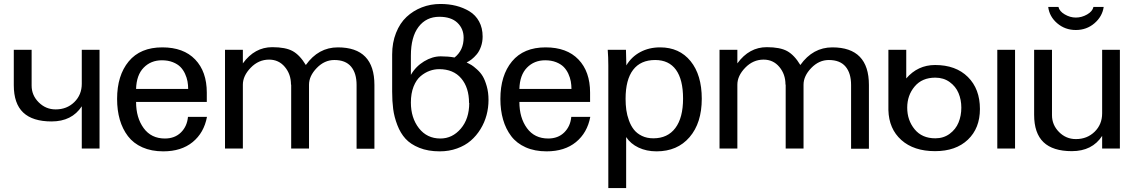

<svg xmlns="http://www.w3.org/2000/svg" viewBox="-20 -752 5741 972"><path d="M261.2 -198.2H262.2Q318.4 -198.2 356.2 -235.1Q394 -272 394 -328.1V-500H483.9V0H394V-213.9Q343.8 -137.2 241.2 -137.2Q145 -137.2 97.4 -182.4Q49.8 -227.5 49.8 -320.8V-500H140.1V-318.8Q140.1 -269.5 176 -233.9Q211.9 -198.2 261.2 -198.2Z M932.6 -301.8Q932.6 -321.3 929.2 -340.1Q925.8 -358.9 916.7 -378.7Q907.7 -398.4 893.3 -413.1Q878.9 -427.7 854.7 -437.3Q830.6 -446.8 799.8 -446.8Q743.7 -446.8 707.3 -409.4Q670.9 -372.1 668.9 -301.8ZM668.9 -235.8Q668.9 -155.8 707.3 -103.3Q745.6 -50.8 814.9 -50.8Q864.7 -50.8 896 -81.5Q927.2 -112.3 931.6 -160.2H1027.8Q1012.7 -79.6 955.3 -32.7Q897.9 14.2 806.6 14.2Q746.6 14.2 700.9 -6.1Q655.3 -26.4 627.7 -62.7Q600.1 -99.1 586.4 -146.5Q572.8 -193.8 572.8 -251Q572.8 -370.1 631.6 -441.2Q690.4 -512.2 801.8 -512.2Q909.2 -512.2 968 -450.9Q1026.9 -389.6 1026.9 -283.2V-235.8Z M1454.1 -323.2 1453.1 -324.2Q1453.1 -376 1422.1 -413.1Q1391.1 -450.2 1342.3 -450.2Q1289.1 -450.2 1249.3 -409.2Q1209.5 -368.2 1209.5 -323.2V0H1119.1V-500H1209.5V-431.2Q1269 -513.2 1358.4 -513.2Q1425.8 -513.2 1461.9 -493.2Q1498 -473.1 1528.3 -422.9Q1591.8 -512.2 1690.4 -512.2Q1875.5 -512.2 1875.5 -321.8V1H1785.2V-321.8Q1785.2 -381.8 1757.1 -415Q1729 -448.2 1672.4 -448.2Q1622.6 -448.2 1583.5 -407.7Q1544.4 -367.2 1544.4 -323.2V0H1454.1Z M2060.1 -373Q2084.5 -415.5 2126.7 -441.2Q2168.9 -466.8 2211.4 -466.8Q2249 -466.8 2281.2 -460.9Q2327.1 -497.6 2327.1 -561Q2327.1 -606.9 2295.4 -637Q2263.7 -667 2204.1 -667Q2137.7 -667 2098.9 -616Q2060.1 -564.9 2060.1 -470.2ZM2355.5 -231H2354.5Q2354.5 -308.6 2314.9 -355.2Q2275.4 -401.9 2203.1 -401.9Q2178.7 -401.9 2155 -393.3Q2131.3 -384.8 2109.4 -366.5Q2087.4 -348.1 2073.7 -313.7Q2060.1 -279.3 2060.1 -232.9Q2060.1 -155.3 2100.8 -103Q2141.6 -50.8 2209.5 -50.8Q2270 -50.8 2312.7 -100.6Q2355.5 -150.4 2355.5 -231ZM1965.3 -288.1V-476.1Q1965.3 -536.1 1984.9 -585.4Q2004.4 -634.8 2038.1 -666.3Q2071.8 -697.8 2115.7 -714.8Q2159.7 -731.9 2209.5 -731.9Q2252 -731.9 2288.8 -722.7Q2325.7 -713.4 2356.7 -694.6Q2387.7 -675.8 2405.5 -643.1Q2423.3 -610.4 2423.3 -566.9Q2423.3 -540 2415 -516.4Q2406.7 -492.7 2393.6 -477.1Q2380.4 -461.4 2367.4 -451.4Q2354.5 -441.4 2342.3 -436Q2356.9 -428.7 2366.7 -422.9Q2376.5 -417 2394.5 -400.9Q2412.6 -384.8 2423.8 -366Q2435.1 -347.2 2444.1 -315.7Q2453.1 -284.2 2453.1 -246.1Q2453.1 -206.5 2443.1 -169.2Q2433.1 -131.8 2412.6 -98.4Q2392.1 -64.9 2363.3 -40Q2334.5 -15.1 2293.9 -0.5Q2253.4 14.2 2206.1 14.2Q2147 14.2 2102.8 -3.7Q2058.6 -21.5 2033 -49.6Q2007.3 -77.6 1991.5 -118.9Q1975.6 -160.2 1970.5 -200Q1965.3 -239.7 1965.3 -288.1Z M2873 -301.8Q2873 -321.3 2869.6 -340.1Q2866.2 -358.9 2857.2 -378.7Q2848.1 -398.4 2833.7 -413.1Q2819.3 -427.7 2795.2 -437.3Q2771 -446.8 2740.2 -446.8Q2684.1 -446.8 2647.7 -409.4Q2611.3 -372.1 2609.4 -301.8ZM2609.4 -235.8Q2609.4 -155.8 2647.7 -103.3Q2686 -50.8 2755.4 -50.8Q2805.2 -50.8 2836.4 -81.5Q2867.7 -112.3 2872.1 -160.2H2968.3Q2953.1 -79.6 2895.8 -32.7Q2838.4 14.2 2747.1 14.2Q2687 14.2 2641.4 -6.1Q2595.7 -26.4 2568.1 -62.7Q2540.5 -99.1 2526.9 -146.5Q2513.2 -193.8 2513.2 -251Q2513.2 -370.1 2572 -441.2Q2630.9 -512.2 2742.2 -512.2Q2849.6 -512.2 2908.4 -450.9Q2967.3 -389.6 2967.3 -283.2V-235.8Z M3147 -252Q3147 -222.2 3150.6 -195.6Q3154.3 -168.9 3164.1 -142.1Q3173.8 -115.2 3189.2 -95.7Q3204.6 -76.2 3229.7 -64Q3254.9 -51.8 3287.6 -51.8Q3359.9 -51.8 3398.9 -103.8Q3438 -155.8 3438 -252.9Q3438 -349.1 3402.1 -398.7Q3366.2 -448.2 3296.9 -448.2Q3223.1 -448.2 3185.1 -398.4Q3147 -348.6 3147 -252ZM3059.6 200.2V-420.9Q3059.6 -460.9 3056.6 -500H3148.9L3150.9 -420.9Q3176.8 -464.4 3221.2 -488.3Q3265.6 -512.2 3321.8 -512.2Q3419.4 -512.2 3476.1 -442.4Q3532.7 -372.6 3532.7 -252Q3532.7 -129.4 3470.9 -57.6Q3409.2 14.2 3303.7 14.2Q3252.9 14.2 3212.6 -4.9Q3172.4 -23.9 3149.9 -58.1V200.2Z M3957.5 -323.2 3956.5 -324.2Q3956.5 -376 3925.5 -413.1Q3894.5 -450.2 3845.7 -450.2Q3792.5 -450.2 3752.7 -409.2Q3712.9 -368.2 3712.9 -323.2V0H3622.6V-500H3712.9V-431.2Q3772.5 -513.2 3861.8 -513.2Q3929.2 -513.2 3965.3 -493.2Q4001.5 -473.1 4031.7 -422.9Q4095.2 -512.2 4193.8 -512.2Q4378.9 -512.2 4378.9 -321.8V1H4288.6V-321.8Q4288.6 -381.8 4260.5 -415Q4232.4 -448.2 4175.8 -448.2Q4126 -448.2 4086.9 -407.7Q4047.9 -367.2 4047.9 -323.2V0H3957.5Z M4940.9 -200.2Q4940.9 -103 4879.9 -44.9Q4818.8 13.2 4713.9 13.2Q4606 13.2 4543 -43.2Q4480 -99.6 4477.5 -194.8V-500H4567.9V-355Q4626.5 -422.9 4713.9 -422.9Q4818.8 -422.9 4879.9 -362.3Q4940.9 -301.8 4940.9 -200.2ZM4846.7 -207Q4846.7 -247.1 4832.5 -280.8Q4818.4 -314.5 4787.6 -336.7Q4756.8 -358.9 4714.8 -358.9Q4647.9 -358.9 4610.4 -314.2Q4572.8 -269.5 4572.8 -207Q4572.8 -143.1 4610.4 -97.4Q4647.9 -51.8 4714.8 -51.8Q4756.8 -51.8 4787.6 -74.5Q4818.4 -97.2 4832.5 -131.6Q4846.7 -166 4846.7 -207ZM5118.7 0H5028.8V-500H5118.7Z M5426.3 -47.9H5427.2Q5483.4 -47.9 5521.5 -85Q5559.6 -122.1 5559.6 -178.2V-500H5649.4V0H5559.6V-64Q5509.3 13.2 5406.2 13.2Q5310.1 13.2 5262.7 -32.2Q5215.3 -77.6 5215.3 -170.9V-500H5305.7V-168.9Q5305.7 -119.6 5341.3 -83.7Q5377 -47.9 5426.3 -47.9ZM5426.3 -663.1Q5456.1 -663.1 5483.4 -678.7Q5510.7 -694.3 5515.6 -716.8H5567.4Q5560.5 -668.5 5520.8 -634.3Q5481 -600.1 5426.3 -600.1Q5372.1 -600.1 5332.3 -634Q5292.5 -668 5286.6 -716.8H5338.4Q5343.3 -694.8 5370.4 -679Q5397.5 -663.1 5426.3 -663.1Z"/></svg>

Font: Perun
Style: Regular
Weight: 400
Version: Version 1.0000